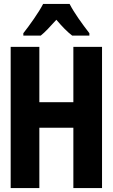

<svg xmlns="http://www.w3.org/2000/svg" viewBox="-20 -951 570 971"><path d="M98 -783V-771H186C208 -788 234 -817 265 -851C294 -817 320 -790 345 -771H432V-783C395 -831 355 -886 332 -931H198C178 -891 129 -822 98 -783ZM34 0H179V-305H351V0H496V-714H351V-434H179V-714H34Z"/></svg>

Font: Noto Sans Mono Condensed ExtraBold
Style: Regular
Weight: 800
Width: 3
Designer: Monotype Design Team
Foundry: Monotype Imaging Inc.
Version: Version 2.014